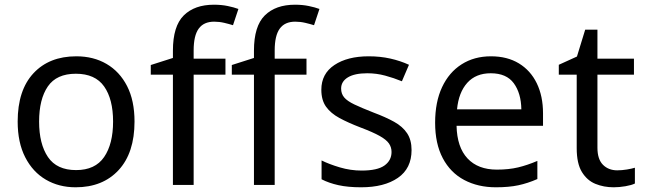

<svg xmlns="http://www.w3.org/2000/svg" viewBox="-20 -785 2737 815"><path d="M551 -269Q551 -136 483.5 -63Q416 10 301 10Q230 10 174.5 -22.5Q119 -55 87 -117.5Q55 -180 55 -269Q55 -402 122 -474Q189 -546 304 -546Q377 -546 432.5 -513.5Q488 -481 519.5 -419.5Q551 -358 551 -269ZM146 -269Q146 -174 183.5 -118.5Q221 -63 303 -63Q384 -63 422 -118.5Q460 -174 460 -269Q460 -364 422 -418Q384 -472 302 -472Q220 -472 183 -418Q146 -364 146 -269Z M937 -468H802V0H714V-468H620V-509L714 -539V-570Q714 -674 760 -719.5Q806 -765 888 -765Q920 -765 946.5 -759.5Q973 -754 992 -747L969 -678Q953 -683 932 -688Q911 -693 889 -693Q845 -693 823.5 -663.5Q802 -634 802 -571V-536H937Z M1281 -468H1146V0H1058V-468H964V-509L1058 -539V-570Q1058 -674 1104 -719.5Q1150 -765 1232 -765Q1264 -765 1290.5 -759.5Q1317 -754 1336 -747L1313 -678Q1297 -683 1276 -688Q1255 -693 1233 -693Q1189 -693 1167.5 -663.5Q1146 -634 1146 -571V-536H1281Z M1727 -148Q1727 -70 1669 -30Q1611 10 1513 10Q1457 10 1416.5 1Q1376 -8 1345 -24V-104Q1377 -88 1422.5 -74.5Q1468 -61 1515 -61Q1582 -61 1612 -82.5Q1642 -104 1642 -140Q1642 -160 1631 -176Q1620 -192 1591.5 -208Q1563 -224 1510 -244Q1458 -264 1421 -284Q1384 -304 1364 -332Q1344 -360 1344 -404Q1344 -472 1399.5 -509Q1455 -546 1545 -546Q1594 -546 1636.5 -536.5Q1679 -527 1716 -510L1686 -440Q1652 -454 1615 -464Q1578 -474 1539 -474Q1485 -474 1456.5 -456.5Q1428 -439 1428 -409Q1428 -387 1441 -371.5Q1454 -356 1484.5 -341.5Q1515 -327 1566 -307Q1617 -288 1653 -268Q1689 -248 1708 -219.5Q1727 -191 1727 -148Z M2064 -546Q2133 -546 2182.5 -516Q2232 -486 2258.5 -431.5Q2285 -377 2285 -304V-251H1918Q1920 -160 1964.5 -112.5Q2009 -65 2089 -65Q2140 -65 2179.5 -74.5Q2219 -84 2261 -102V-25Q2220 -7 2180 1.5Q2140 10 2085 10Q2009 10 1950.5 -21Q1892 -52 1859.5 -113.5Q1827 -175 1827 -264Q1827 -352 1856.5 -415Q1886 -478 1939.5 -512Q1993 -546 2064 -546ZM2063 -474Q2000 -474 1963.5 -433.5Q1927 -393 1920 -321H2193Q2192 -389 2161 -431.5Q2130 -474 2063 -474Z M2600 -62Q2620 -62 2641 -65.5Q2662 -69 2675 -73V-6Q2661 1 2635 5.5Q2609 10 2585 10Q2543 10 2507.5 -4.5Q2472 -19 2450 -55Q2428 -91 2428 -156V-468H2352V-510L2429 -545L2464 -659H2516V-536H2671V-468H2516V-158Q2516 -109 2539.5 -85.5Q2563 -62 2600 -62Z"/></svg>

Font: Noto Sans Sogdian
Style: Regular
Weight: 400
Designer: Monotype Design Team
Foundry: Monotype Imaging Inc.
Version: Version 2.002; ttfautohint (v1.8.4.7-5d5b)